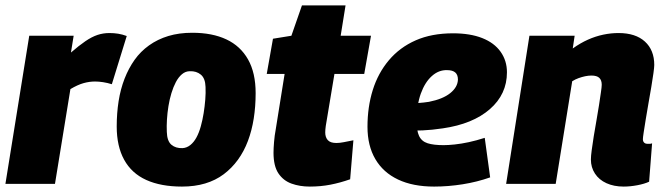

<svg xmlns="http://www.w3.org/2000/svg" viewBox="-23 -679 2456 709"><path d="M249 -547 239 -485Q269 -511 292.5 -527Q316 -543 337 -550Q358 -557 381 -557Q398 -557 413.5 -554.5Q429 -552 445 -546L390 -368Q374 -373 358 -375.5Q342 -378 328 -378Q307 -378 285.5 -372Q264 -366 237 -350L180 0H-3L85 -547Z M649 10Q571 10 517 -14.5Q463 -39 435.5 -89Q408 -139 408 -212Q408 -261 415 -305.5Q422 -350 437 -388.5Q452 -427 474 -458Q496 -489 527.5 -511.5Q559 -534 598.5 -546Q638 -558 687 -558Q761 -558 813 -533.5Q865 -509 893 -459.5Q921 -410 921 -335Q921 -286 914 -241.5Q907 -197 892.5 -158.5Q878 -120 855.5 -89Q833 -58 803 -35.5Q773 -13 734.5 -1.5Q696 10 649 10ZM651 -132Q667 -133 680 -143.5Q693 -154 702.5 -171.5Q712 -189 718.5 -212.5Q725 -236 729 -261Q733 -286 735 -311Q737 -336 736 -358Q735 -390 718.5 -403.5Q702 -417 678 -416Q662 -416 649 -405Q636 -394 626.5 -376Q617 -358 610 -335Q603 -312 599 -287Q595 -262 593.5 -237.5Q592 -213 593 -192Q594 -158 610 -144.5Q626 -131 651 -132Z M1282 -161 1270 -17Q1233 -4 1197 3Q1161 10 1121 10Q1084 10 1053.5 -1Q1023 -12 1005 -39Q987 -66 987 -115Q987 -131 989 -155Q991 -179 995 -200L1028 -406H962L985 -536L1053 -547L1092 -659H1253L1235 -547H1347L1322 -406H1212L1180 -214Q1179 -207 1178.5 -201Q1178 -195 1178 -190Q1178 -172 1187.5 -161.5Q1197 -151 1219 -151Q1232 -151 1246.5 -154Q1261 -157 1282 -161Z M1483 -299Q1499 -297 1520.5 -298.5Q1542 -300 1561 -303Q1612 -313 1639.5 -335Q1667 -357 1668 -385Q1668 -403 1658 -411.5Q1648 -420 1628 -420Q1597 -421 1571.5 -398Q1546 -375 1531 -333.5Q1516 -292 1516 -234Q1515 -197 1524.5 -177Q1534 -157 1556 -150Q1578 -143 1615 -143Q1632 -143 1656 -145.5Q1680 -148 1708 -154Q1736 -160 1767 -170L1787 -24Q1739 -7 1685.5 1.5Q1632 10 1580 10Q1502 10 1447 -16Q1392 -42 1363 -91.5Q1334 -141 1334 -211Q1334 -284 1353.5 -346.5Q1373 -409 1413 -456.5Q1453 -504 1512 -530Q1571 -556 1650 -556Q1713 -556 1757.5 -538.5Q1802 -521 1825.5 -488Q1849 -455 1849 -412Q1849 -331 1786 -276Q1723 -221 1612 -205Q1572 -199 1538 -197.5Q1504 -196 1472 -200Z M1932 -547H2099L2092 -500Q2120 -520 2148 -532.5Q2176 -545 2204.5 -551Q2233 -557 2261 -557Q2324 -557 2358.5 -525.5Q2393 -494 2393 -439Q2393 -431 2390 -409Q2387 -387 2382 -357.5Q2377 -328 2371.5 -297Q2366 -266 2361.5 -238Q2357 -210 2354 -190.5Q2351 -171 2351 -165Q2351 -157 2355.5 -152.5Q2360 -148 2368 -148Q2372 -148 2377 -148Q2382 -148 2385 -150L2374 -8Q2357 0 2330.5 5Q2304 10 2280 10Q2244 10 2216.5 -2.5Q2189 -15 2174 -38Q2159 -61 2159 -90Q2159 -102 2162 -124.5Q2165 -147 2169.5 -175.5Q2174 -204 2179.5 -234Q2185 -264 2189 -291Q2193 -318 2196 -338Q2199 -358 2199 -366Q2199 -383 2190 -391.5Q2181 -400 2161 -400Q2150 -400 2138 -397.5Q2126 -395 2113.5 -390.5Q2101 -386 2090 -379L2029 0H1846Z"/></svg>

Font: Georama ExtraBold
Style: Italic
Weight: 800
Italic angle: -9°
Version: Version 1.001